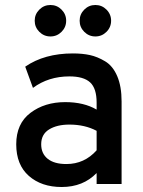

<svg xmlns="http://www.w3.org/2000/svg" viewBox="-20 -737 572 769"><path d="M226.5 -609.5Q208 -591 182 -591Q156 -591 137.5 -609.5Q119 -628 119 -654Q119 -680 137.5 -698.5Q156 -717 182 -717Q208 -717 226.5 -698.5Q245 -680 245 -654Q245 -628 226.5 -609.5ZM406.5 -609.5Q388 -591 362 -591Q336 -591 317.5 -609.5Q299 -628 299 -654Q299 -680 317.5 -698.5Q336 -717 362 -717Q388 -717 406.5 -698.5Q425 -680 425 -654Q425 -628 406.5 -609.5ZM367 0V-44Q313 12 227 12Q146 12 95.5 -32.5Q45 -77 45 -159Q45 -242 102 -285Q159 -328 241 -328Q316 -328 367 -298V-326Q367 -383 341 -407Q315 -431 258 -431Q174 -431 112 -385L81 -470Q158 -523 272 -523Q310 -523 340 -516.5Q370 -510 401 -491.5Q432 -473 449.5 -432Q467 -391 467 -331V0ZM246 -80Q318 -80 367 -135V-213Q320 -238 258 -238Q208 -238 176.5 -218.5Q145 -199 145 -159Q145 -122 171 -101Q197 -80 246 -80Z"/></svg>

Font: Overpass Light
Style: Bold
Weight: 600
Designer: Delve Withrington, Thomas Jockin
Foundry: Delve Fonts
Version: Version 3.000;DELV;Overpass